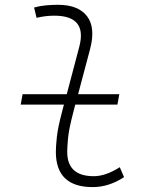

<svg xmlns="http://www.w3.org/2000/svg" viewBox="-20 -762 626 792"><path d="M65.4 -330.6 73.2 -373.5H255.4L307.1 -569.3Q340.8 -697.3 204.1 -697.3Q167.5 -697.3 130.9 -688.5L120.6 -731Q145 -737.8 169.9 -740Q194.8 -742.2 219.7 -742.2Q302.7 -742.2 338.9 -695.3Q375 -648.4 351.6 -559.6L302.2 -373.5H472.2L464.4 -330.6H290.5L282.7 -300.3Q264.2 -230 260.7 -192.1Q257.3 -154.3 257.3 -138.2Q255.9 -35.2 366.7 -35.2Q416 -35.2 474.1 -72.3L491.7 -31.2Q428.7 9.8 362.3 9.8Q210.4 9.8 210.4 -135.7Q210.4 -157.2 214.4 -195.6Q218.3 -233.9 235.8 -300.3L243.7 -330.6Z"/></svg>

Font: Cascadia Code NF ExtraLight
Style: Italic
Weight: 200
Italic angle: -10°
Monospace: yes
Designer: Aaron Bell
Foundry: Saja Typeworks
Version: Version 2404.023; ttfautohint (v1.8.4)